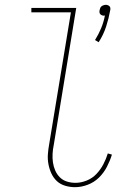

<svg xmlns="http://www.w3.org/2000/svg" viewBox="-20 -768 540 796"><path d="M389 -593 374 -602Q389 -626 399.5 -651.5Q410 -677 415 -704Q414 -704 413 -703.5Q412 -703 411 -703Q407 -703 403 -704.5Q399 -706 396 -709Q393 -712 392.5 -716.5Q392 -721 393 -726Q394 -730 395.5 -734.5Q397 -739 401 -742Q405 -745 410 -746.5Q415 -748 419 -748Q423 -748 427 -746.5Q431 -745 434 -742Q437 -739 437.5 -734.5Q438 -730 437 -726Q431 -692 420 -658Q409 -624 389 -593ZM291 8Q270 8 250 2Q230 -4 216 -17Q202 -30 193.5 -48Q185 -66 181 -86.5Q177 -107 178.5 -128Q180 -149 184 -171L274 -717H110V-735H296L203 -168Q199 -149 198 -130.5Q197 -112 199.5 -94.5Q202 -77 209 -61Q216 -45 228 -33Q240 -21 257 -15.5Q274 -10 293 -10Q316 -10 339.5 -19.5Q363 -29 380 -47Q397 -65 408.5 -87Q420 -109 427 -132L444 -127Q436 -101 423 -76Q410 -51 390 -31.5Q370 -12 343.5 -2Q317 8 291 8Z"/></svg>

Font: Iosevka Thin
Style: Italic
Weight: 100
Italic angle: -9°
Monospace: yes
Designer: Belleve Invis
Foundry: Belleve Invis
Version: Version 32.5.0; ttfautohint (v1.8.4)